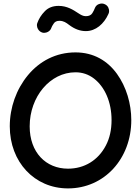

<svg xmlns="http://www.w3.org/2000/svg" viewBox="-20 -1006 785 1074"><path d="M360.4 47.9C564 47.9 714.4 -118.7 714.4 -334C714.4 -425.8 687 -519.5 634.3 -592.8C581.5 -666 503.9 -712.9 402.3 -712.9C292.5 -712.9 201.2 -663.6 136.2 -585.4C71.3 -506.8 34.7 -404.8 34.7 -299.3C34.7 -100.6 172.4 47.9 360.4 47.9ZM360.4 -62.5C236.8 -62.5 146 -153.3 146 -299.3C146 -465.3 260.3 -601.6 402.3 -601.6C440.9 -601.6 475.6 -589.8 505.9 -566.4C566.4 -519.5 604 -435.5 604 -334C604 -279.8 593.3 -231.9 571.8 -191.4C528.8 -109.4 452.1 -62.5 360.4 -62.5ZM215.3 -824.2C219.2 -822.8 223.1 -822.3 227.1 -822.3C240.2 -822.3 261.2 -830.1 267.6 -851.1C269 -856 273.4 -863.8 280.3 -874C286.6 -884.3 297.4 -889.6 312.5 -889.6C335.4 -889.6 350.1 -879.4 367.2 -866.2C396.5 -844.2 426.8 -832 460.4 -832C515.1 -832 561.5 -871.6 586.9 -928.7C589.4 -934.1 590.3 -939 590.3 -944.3C590.3 -954.6 585.9 -974.6 564.9 -982.9C560.1 -985.4 554.7 -986.3 549.3 -986.3C539.1 -986.3 519 -981.9 510.7 -960.9C508.3 -953.6 503.4 -943.8 496.6 -932.6C489.7 -921.4 477.5 -915.5 460.4 -915.5C444.3 -915.5 433.1 -922.4 418 -932.1C389.2 -951.2 355 -973.1 308.1 -973.1C275.4 -973.1 249.5 -962.9 230.5 -942.9C210.9 -922.9 196.8 -900.4 188.5 -876.5C187 -872.6 186.5 -868.7 186.5 -864.7C186.5 -852.5 194.3 -831.5 215.3 -824.2Z"/></svg>

Font: Mikhak SemiBold
Style: Regular
Weight: 600
Designer: Amin Abedi
Version: Version 3.2